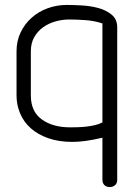

<svg xmlns="http://www.w3.org/2000/svg" viewBox="-20 -577 561 778"><path d="M105 -190Q105 -125 149.5 -93Q194 -61 264 -61Q278 -61 295 -61.5Q312 -62 330 -64Q348 -66 365 -70Q382 -74 395 -81V-482Q362 -493 325.5 -495.5Q289 -498 260 -498Q232 -498 204 -490Q176 -482 154 -466Q132 -450 118.5 -426Q105 -402 105 -369ZM47 -369Q47 -411 63.5 -445.5Q80 -480 108 -505Q136 -530 173 -543.5Q210 -557 251 -557Q276 -557 311.5 -555Q347 -553 378.5 -544.5Q410 -536 432.5 -517.5Q455 -499 455 -466V152Q455 166 446 173.5Q437 181 425 181Q411 181 403 173Q395 165 395 151V-19Q357 -10 327 -6Q297 -2 274 -2Q218 -2 175.5 -17Q133 -32 104.5 -57.5Q76 -83 61.5 -117.5Q47 -152 47 -190Z"/></svg>

Font: VDS
Style: Thin
Weight: 100
Width: 0
Designer: artmaker
Foundry: artmaker
Version: Version 1.000 2012 initial release